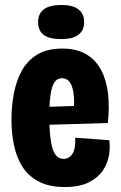

<svg xmlns="http://www.w3.org/2000/svg" viewBox="-20 -737 485 771"><path d="M240 14Q178 14 136.5 -7.5Q95 -29 71 -66Q47 -103 36.5 -152.5Q26 -202 26 -258Q26 -310 35.5 -360.5Q45 -411 67 -452Q89 -493 129 -517.5Q169 -542 230 -542Q288 -542 326.5 -519Q365 -496 386.5 -455Q408 -414 414 -359.5Q420 -305 413 -243L143 -235V-307L293 -312L276 -280Q280 -337 274.5 -367.5Q269 -398 257.5 -410.5Q246 -423 229 -423Q210 -423 199 -407Q188 -391 183 -357Q178 -323 178 -271Q178 -185 190.5 -142Q203 -99 236 -99Q247 -99 256 -104.5Q265 -110 271.5 -120.5Q278 -131 280.5 -147.5Q283 -164 282 -184L419 -174Q423 -146 417.5 -113Q412 -80 392.5 -51.5Q373 -23 336 -4.5Q299 14 240 14ZM226 -580Q178 -580 155.5 -597Q133 -614 133 -648Q133 -682 156 -699.5Q179 -717 226 -717Q273 -717 295.5 -699Q318 -681 318 -649Q318 -615 295 -597.5Q272 -580 226 -580Z"/></svg>

Font: Bricolage Grotesque 24pt Condensed ExtraBold
Style: Regular
Weight: 800
Width: 3
Designer: Mathieu Triay
Foundry: Atelier Triay
Version: Version 1.001;gftools[0.9.33.dev8+g029e19f]